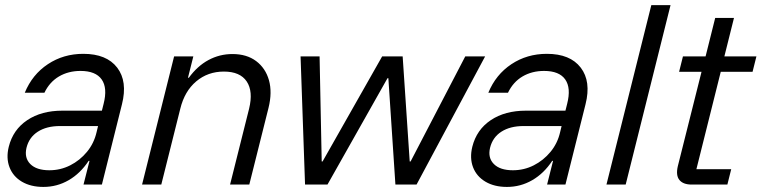

<svg xmlns="http://www.w3.org/2000/svg" viewBox="-20 -720 2971 749"><path d="M149.2 9.2Q100 9.2 65.4 -11.2Q30.8 -31.7 17.1 -67.5Q3.3 -103.3 14.2 -147.5Q30.8 -214.2 86.3 -251.3Q141.7 -288.3 223.3 -288.3H377.5L384.2 -315Q400 -376.7 376.7 -410Q353.3 -443.3 294.2 -443.3Q246.7 -443.3 210 -421.7Q173.3 -400 153.3 -358.3H76.7Q105.8 -429.2 166.7 -469.6Q227.5 -510 305 -510Q395.8 -510 437.1 -456.2Q478.3 -402.5 455.8 -313.3L377.5 0H305.8L329.2 -92.5H325.8Q293.3 -43.3 247.9 -17.1Q202.5 9.2 149.2 9.2ZM172.5 -55.8Q215.8 -55.8 253.8 -75Q291.7 -94.2 319.2 -127.5Q346.7 -160.8 356.7 -204.2L362.5 -228.3H214.2Q161.7 -228.3 127.5 -206.2Q93.3 -184.2 83.3 -143.3Q74.2 -104.2 98.3 -80Q122.5 -55.8 172.5 -55.8Z M534.2 0 659.2 -500H734.2L713.3 -416.7H716.7Q750 -462.5 793.3 -485.8Q836.7 -509.2 886.7 -509.2Q942.5 -509.2 979.2 -481.7Q1015.8 -454.2 1029.2 -407.1Q1042.5 -360 1027.5 -299.2L952.5 0H877.5L951.7 -295.8Q968.3 -363.3 942.5 -402.1Q916.7 -440.8 853.3 -440.8Q790.8 -440.8 745.4 -402.5Q700 -364.2 683.3 -295.8L609.2 0Z M1170 0 1152.5 -500H1226.7L1235 -90H1238.3L1470.8 -500H1550.8L1578.3 -90H1581.7L1795 -500H1872.5L1605 0H1522.5L1495 -415H1491.7L1257.5 0Z M1957.5 9.2Q1908.3 9.2 1873.8 -11.2Q1839.2 -31.7 1825.4 -67.5Q1811.7 -103.3 1822.5 -147.5Q1839.2 -214.2 1894.6 -251.3Q1950 -288.3 2031.7 -288.3H2185.8L2192.5 -315Q2208.3 -376.7 2185 -410Q2161.7 -443.3 2102.5 -443.3Q2055 -443.3 2018.3 -421.7Q1981.7 -400 1961.7 -358.3H1885Q1914.2 -429.2 1975 -469.6Q2035.8 -510 2113.3 -510Q2204.2 -510 2245.4 -456.2Q2286.7 -402.5 2264.2 -313.3L2185.8 0H2114.2L2137.5 -92.5H2134.2Q2101.7 -43.3 2056.2 -17.1Q2010.8 9.2 1957.5 9.2ZM1980.8 -55.8Q2024.2 -55.8 2062.1 -75Q2100 -94.2 2127.5 -127.5Q2155 -160.8 2165 -204.2L2170.8 -228.3H2022.5Q1970 -228.3 1935.8 -206.2Q1901.7 -184.2 1891.7 -143.3Q1882.5 -104.2 1906.7 -80Q1930.8 -55.8 1980.8 -55.8Z M2345.8 0 2520.8 -700H2595.8L2420.8 0Z M2678.3 0Q2645 0 2630.4 -17.9Q2615.8 -35.8 2624.2 -71.7L2716.7 -440H2629.2L2644.2 -500H2732.5L2770 -650H2843.3L2805.8 -500H2930.8L2915.8 -440H2791.7L2696.7 -60H2832.5L2817.5 0Z"/></svg>

Font: Funnel Sans Light
Style: Italic
Weight: 300
Italic angle: -14.036°
Designer: NORD ID, Kristian Moeller
Foundry: Dicotype
Version: Version 1.000